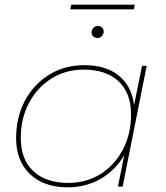

<svg xmlns="http://www.w3.org/2000/svg" viewBox="-20 -799 711 822"><path d="M269 3Q168 3 108.5 -53.5Q49 -110 49 -207Q49 -297 86.5 -367.5Q124 -438 190 -479Q256 -520 341 -520Q434 -520 489 -475Q544 -430 554 -349L588 -517H608L505 0H485L512 -135Q475 -71 412 -34Q349 3 269 3ZM272 -16Q350 -16 410.5 -54Q471 -92 506 -158.5Q541 -225 541 -309Q541 -401 487.5 -451Q434 -501 338 -501Q261 -501 200 -462.5Q139 -424 104 -358Q69 -292 69 -208Q69 -117 122.5 -66.5Q176 -16 272 -16ZM397 -636Q387 -636 379.5 -643Q372 -650 372 -660Q372 -671 380 -679.5Q388 -688 399 -688Q409 -688 416.5 -681Q424 -674 424 -664Q424 -653 416 -644.5Q408 -636 397 -636ZM281 -759 285 -779H557L553 -759Z"/></svg>

Font: Montserrat Thin
Style: Italic
Weight: 100
Italic angle: -11.3°
Designer: Julieta Ulanovsky
Foundry: Julieta Ulanovsky
Version: Version 9.000; ttfautohint (v1.8.4.7-5d5b)